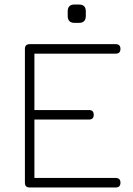

<svg xmlns="http://www.w3.org/2000/svg" viewBox="-20 -828 587 848"><path d="M309 -727Q279 -727 279 -758V-778Q279 -808 309 -808H329Q359 -808 359 -778V-758Q359 -727 329 -727ZM111 0Q90 0 90 -21V-612Q90 -633 111 -633H491Q512 -633 512 -612Q512 -591 491 -591H132V-342H373Q394 -342 394 -321Q394 -300 373 -300H132V-42H491Q512 -42 512 -21Q512 0 491 0Z"/></svg>

Font: Jura Light
Style: Regular
Weight: 300
Designer: Daniel Johnson, Alexei Vanyashin
Foundry: Daniel Johnson
Version: Version 5.103